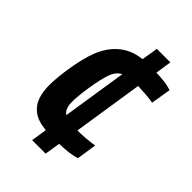

<svg xmlns="http://www.w3.org/2000/svg" viewBox="-209 -787 885 885"><g transform="rotate(45 234.0 -344.0)"><path d="M169 8 181 -69Q127 -74 97.5 -96Q68 -118 56 -153.5Q44 -189 45.5 -237Q47 -285 56 -342Q65 -400 79.5 -448Q94 -496 118.5 -531Q143 -566 178.5 -588Q214 -610 265 -616L278 -696H366L354 -617Q380 -616 405 -613.5Q430 -611 454 -603L438 -505Q418 -509 390.5 -511Q363 -513 338 -514L285 -171Q310 -171 340 -173.5Q370 -176 392 -180L377 -82Q351 -75 327.5 -72Q304 -69 269 -68L257 8ZM248 -501Q220 -487 207 -450Q194 -413 183 -342Q172 -271 174.5 -235Q177 -199 199 -185Z"/></g></svg>

Font: Azeri Sans SemiBold
Style: Italic
Weight: 600
Designer: Hector Gatti & Omnibus-Type (original fonts) / Cristiano Sobral (main changes and remastering)
Foundry: Omnibus-Type
Version: Version 0.07;August 21, 2020;FontCreator 13.0.0.2681 64-bit;